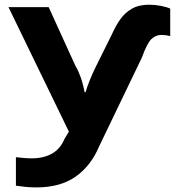

<svg xmlns="http://www.w3.org/2000/svg" viewBox="-20 -565 755 819"><path d="M616.2 -544.9Q640.6 -544.9 665.8 -540Q690.9 -535.2 706.1 -528.3V-411.1Q687.5 -416 668 -416Q643.6 -416 625 -397.5Q606.4 -378.9 585.4 -319.8L402.3 60.5Q367.7 142.6 302.5 188.5Q237.3 234.4 135.3 234.4Q109.9 234.4 86.2 231.9Q62.5 229.5 47.9 227.1V105.5Q59.1 106.9 78.4 108.6Q97.7 110.4 115.2 110.4Q166.5 110.4 202.1 90.1Q237.8 69.8 255.4 26.9L273.9 -3.4L16.1 -534.7H187.5L302.2 -283.2Q313.5 -265.1 324 -235.8Q334.5 -206.5 340.8 -171.9H345.2Q350.6 -191.9 362.5 -221.7Q374.5 -251.5 387.7 -278.3L458 -419.9Q472.7 -453.6 492.7 -482.2Q512.7 -510.7 542.5 -527.8Q572.3 -544.9 616.2 -544.9Z"/></svg>

Font: Lunasima
Style: Bold
Weight: 700
Designer: The DocRepair Project, Monotype Design Team
Foundry: Google
Version: Version 2.009